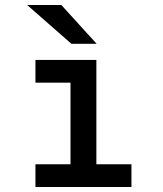

<svg xmlns="http://www.w3.org/2000/svg" viewBox="-20 -752 656 772"><path d="M263.5 -5V-511H367.5V-5ZM122.5 0V-91.5H508.5V0ZM122.5 -419.5V-511H328.5V-419.5ZM267 -576 89 -732H226.5L368.5 -576Z"/></svg>

Font: Overpass Mono SemiBold
Style: Regular
Weight: 600
Monospace: yes
Designer: Delve Withrington, Dave Bailey
Foundry: Delve Fonts LLC
Version: Version 4.000